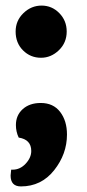

<svg xmlns="http://www.w3.org/2000/svg" viewBox="-20 -505 310 688"><path d="M37 -57Q37 -92 61.5 -114Q86 -136 126 -136Q171 -136 195.5 -104Q220 -72 220 -23Q220 47 174 105Q128 163 55 163Q18 163 18 124Q18 119 20 103H25Q52 103 72 81.5Q92 60 92 36Q92 -5 47 -12Q37 -33 37 -57ZM127 -298Q89 -298 62.5 -324.5Q36 -351 36 -392Q36 -431 64 -458Q92 -485 129 -485Q166 -485 192.5 -458Q219 -431 219 -392Q219 -352 191 -325Q163 -298 127 -298Z"/></svg>

Font: Overlock
Style: Black
Weight: 900
Designer: Dario Muhafara
Foundry: Dario Manuel Muhafara
Version: Version 1.001